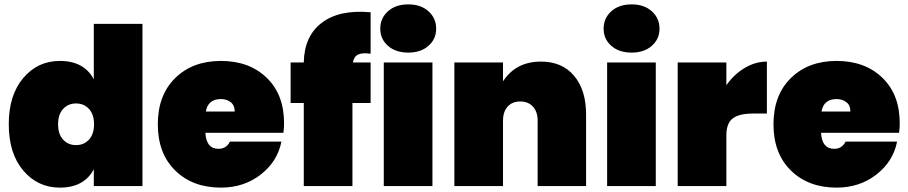

<svg xmlns="http://www.w3.org/2000/svg" viewBox="-20 -849 4145 876"><path d="M253 -571Q364 -571 408 -487V-740H630V0H408V-77Q364 7 253 7Q152 7 86 -71Q20 -149 20 -282Q20 -415 86 -493Q152 -571 253 -571ZM386 -212Q409 -237 409 -282Q409 -327 386 -352Q363 -377 327 -377Q291 -377 268 -352Q245 -327 245 -282Q245 -237 268 -212Q291 -187 327 -187Q363 -187 386 -212Z M988 -397Q929 -397 919 -340H1051Q1051 -368 1033 -382.5Q1015 -397 988 -397ZM1264 -203Q1246 -112 1169.5 -52.5Q1093 7 988 7Q859 7 779.5 -71Q700 -149 700 -282Q700 -415 779.5 -493Q859 -571 988 -571Q1117 -571 1196.5 -494.5Q1276 -418 1276 -287Q1276 -264 1273 -243H917Q921 -170 977 -170Q1013 -170 1029 -203Z M1366 0V-379H1306V-564H1366Q1368 -684 1448 -745Q1528 -806 1671 -793V-604Q1632 -609 1613.5 -600Q1595 -591 1590 -564H1671V-379H1588V0Z M1731 0V-564H1953V0ZM1843 -609Q1785 -609 1750 -640Q1715 -671 1715 -718Q1715 -766 1750 -797.5Q1785 -829 1843 -829Q1900 -829 1935 -797.5Q1970 -766 1970 -718Q1970 -671 1935 -640Q1900 -609 1843 -609Z M2433 0V-299Q2433 -339 2411.5 -362.5Q2390 -386 2354 -386Q2317 -386 2296 -362.5Q2275 -339 2275 -299V0H2053V-564H2275V-478Q2334 -568 2448 -568Q2545 -568 2599.5 -503Q2654 -438 2654 -327V0Z M2750 0V-564H2972V0ZM2862 -609Q2804 -609 2769 -640Q2734 -671 2734 -718Q2734 -766 2769 -797.5Q2804 -829 2862 -829Q2919 -829 2954 -797.5Q2989 -766 2989 -718Q2989 -671 2954 -640Q2919 -609 2862 -609Z M3294 -231V0H3072V-564H3294V-460Q3328 -509 3377 -538.5Q3426 -568 3479 -568V-331H3416Q3353 -331 3323.5 -309Q3294 -287 3294 -231Z M3797 -397Q3738 -397 3728 -340H3860Q3860 -368 3842 -382.5Q3824 -397 3797 -397ZM4073 -203Q4055 -112 3978.5 -52.5Q3902 7 3797 7Q3668 7 3588.5 -71Q3509 -149 3509 -282Q3509 -415 3588.5 -493Q3668 -571 3797 -571Q3926 -571 4005.5 -494.5Q4085 -418 4085 -287Q4085 -264 4082 -243H3726Q3730 -170 3786 -170Q3822 -170 3838 -203Z"/></svg>

Font: Poppins Black
Style: Regular
Weight: 900
Designer: Ninad Kale (Devanagari), Jonny Pinhorn (Latin)
Foundry: Indian Type Foundry
Version: Version 3.200;PS 1.000;hotconv 16.6.54;makeotf.lib2.5.65590